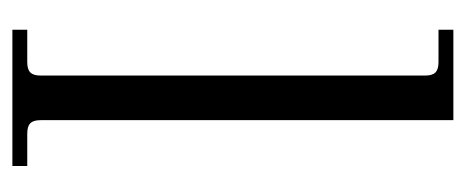

<svg xmlns="http://www.w3.org/2000/svg" viewBox="-241 -511 752 310"><g transform="rotate(90 135.0 -356.0)"><path d="M28 0H248V-24H196C180 -24 174 -30 174 -46V-712H28V-688H80C96 -688 102 -682 102 -666V-46C102 -30 96 -24 80 -24H28Z"/></g></svg>

Font: Old Standard
Style: Regular
Weight: 400
Designer: Alexey Kryukov <alexios@thessalonica.org.ru>
Version: Version 2.0